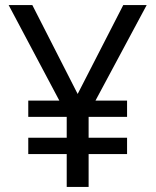

<svg xmlns="http://www.w3.org/2000/svg" viewBox="-20 -734 612 754"><path d="M285 -365 464 -714H556L355 -339H479V-275H328V-193H479V-129H328V0H242V-129H91V-193H242V-275H91V-339H213L14 -714H107Z"/></svg>

Font: Noto Sans Devanagari
Style: Regular
Weight: 400
Designer: Jelle Bosma - Monotype Design Team
Foundry: Monotype Imaging Inc.
Version: Version 2.003